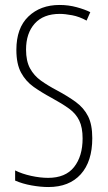

<svg xmlns="http://www.w3.org/2000/svg" viewBox="-20 -744 434 774"><path d="M352 -187Q352 -93 305.5 -41.5Q259 10 175 10Q144 10 107.5 3.5Q71 -3 41 -16V-57Q69 -43 105.5 -35Q142 -27 174 -27Q244 -27 278.5 -70.5Q313 -114 313 -186Q313 -230 299.5 -258Q286 -286 258.5 -306Q231 -326 187 -350Q148 -371 116 -393.5Q84 -416 65 -451Q46 -486 46 -543Q46 -631 94.5 -677.5Q143 -724 220 -724Q256 -724 289 -715Q322 -706 344 -695L329 -661Q300 -677 271 -682.5Q242 -688 221 -688Q155 -688 120 -649Q85 -610 85 -544Q85 -498 101 -468.5Q117 -439 145 -419Q173 -399 209 -380Q254 -356 286 -332.5Q318 -309 335 -275.5Q352 -242 352 -187Z"/></svg>

Font: Noto Sans Arabic ExtCond ExtLt
Style: Regular
Weight: 200
Width: 2
Designer: Monotype Design Team, Nadine Chahine, Nizar Qandah and Khaled Hosny
Foundry: Monotype Imaging Inc.
Version: Version 2.012; ttfautohint (v1.8.4.7-5d5b)